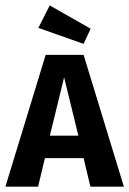

<svg xmlns="http://www.w3.org/2000/svg" viewBox="-28 -697 482 717"><path d="M139.6 -106.4 114.3 0H-7.8L142.6 -492.2H284.2L434.6 0H309.6L284.2 -106.4ZM264.6 -190.4 211.4 -408.2 158.2 -190.4ZM310.5 -589.8 284.2 -533.2 115.2 -592.8 157.7 -676.8Z"/></svg>

Font: Amiri Typewriter
Style: Bold
Weight: 700
Monospace: yes
Designer: Khaled Hosny
Version: Version 1.1